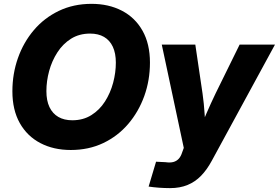

<svg xmlns="http://www.w3.org/2000/svg" viewBox="-20 -758 1429 984"><path d="M342.8 10.7Q254.4 10.7 186.8 -24.7Q119.1 -60.1 81.3 -127.4Q43.5 -194.8 43.5 -290Q43.5 -379.9 72 -460.7Q100.6 -541.5 153.8 -604Q207 -666.5 282 -702.4Q356.9 -738.3 449.2 -738.3Q537.1 -738.3 604.7 -703.1Q672.4 -668 710.4 -600.6Q748.5 -533.2 748.5 -437Q748.5 -346.7 719.5 -265.9Q690.4 -185.1 637 -122.6Q583.5 -60.1 509 -24.7Q434.6 10.7 342.8 10.7ZM350.6 -141.6Q406.2 -141.6 448.2 -168Q490.2 -194.3 518.1 -238Q545.9 -281.7 559.8 -333.7Q573.7 -385.7 573.7 -437Q573.7 -485.4 558.1 -518.6Q542.5 -551.8 513.2 -568.8Q483.9 -585.9 441.9 -585.9Q386.2 -585.9 344.2 -559.6Q302.2 -533.2 274.2 -489.7Q246.1 -446.3 231.9 -394.3Q217.8 -342.3 217.8 -291Q217.8 -242.2 233.6 -209Q249.5 -175.8 279.1 -158.7Q308.6 -141.6 350.6 -141.6ZM741.7 198.2 779.8 70.8 828.6 73.2Q851.6 76.7 868.2 72.3Q884.8 67.9 896 55.7Q907.2 43.5 913.6 22.9L921.9 0L809.1 -529.3H981L1018.1 -278.3Q1025.4 -227.1 1028.6 -175.3Q1031.7 -123.5 1036.1 -67.9H993.2Q1015.1 -123.5 1037.6 -175.5Q1060.1 -227.5 1084.5 -278.3L1208 -529.3H1389.2L1065.4 65.9Q1041 111.3 1010.7 142.6Q980.5 173.8 941.4 189.9Q902.3 206.1 851.6 206.1Q822.3 206.1 793.7 203.9Q765.1 201.7 741.7 198.2Z"/></svg>

Font: Inter 24pt ExtraBold
Style: Italic
Weight: 800
Italic angle: -9.3988°
Designer: Rasmus Andersson
Foundry: rsms
Version: Version 4.001;git-66647c0bb